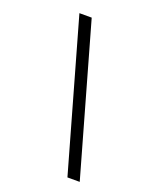

<svg xmlns="http://www.w3.org/2000/svg" viewBox="-125 -700 610 778"><g transform="rotate(20 180.5 -311.0)"><path d="M316 10H263L81 -632H134Z"/></g></svg>

Font: GFS Neohellenic Rg
Style: Italic
Weight: 400
Italic angle: -12°
Designer: Takis Katsoulidis and George D. Matthiopoulos
Foundry: Takis Katsoulidis and George D. Matthiopoulos
Version: Version 1.0